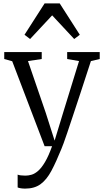

<svg xmlns="http://www.w3.org/2000/svg" viewBox="-20 -862 615 1132"><path d="M128 250Q114.5 250 102.2 248Q90 246 84 243V167.5Q90 170.5 103.2 172Q116.5 173.5 130 173.5Q148 173.5 167 167.8Q186 162 205.8 144.5Q225.5 127 246 92.2Q266.5 57.5 287 0H243L52 -501L5 -514V-555H226V-514L145 -502L250 -196L302 -33L352 -197L446 -502L376 -514V-555H568V-514L516 -502Q480.5 -392.5 453.8 -311.5Q427 -230.5 408 -173.2Q389 -116 376.2 -78.2Q363.5 -40.5 355.2 -18Q347 4.5 342 16Q311 92.5 283.2 144.8Q255.5 197 219.5 223.5Q183.5 250 128 250ZM157.5 -632 124.5 -657 243 -842H332L450.5 -657L417.5 -632L287.5 -771.5Z"/></svg>

Font: Merriweather Light
Style: Regular
Weight: 300
Version: Version 2.100